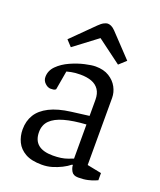

<svg xmlns="http://www.w3.org/2000/svg" viewBox="-133 -792 737 882"><g transform="rotate(20 235.0 -350.5)"><path d="M177 6Q126 6 96 -11Q66 -28 52.5 -56Q39 -84 39 -117Q39 -158 58 -189Q77 -220 117.5 -240.5Q158 -261 221 -269L307 -280V-358Q307 -389 294 -408Q281 -427 258 -435.5Q235 -444 203 -444Q177 -444 158 -440Q139 -436 137 -435L121 -343Q121 -342 116 -339Q111 -336 95 -336Q82 -336 68.5 -348.5Q55 -361 55 -379Q55 -410 78.5 -433.5Q102 -457 136.5 -472.5Q171 -488 204 -495.5Q237 -503 256 -503Q296 -503 322.5 -486.5Q349 -470 362.5 -445Q376 -420 376 -393V-65L446 -51V-16Q444 -15 432 -10Q420 -5 400.5 -0.5Q381 4 354 4Q330 4 321 -12Q312 -28 312 -42H308Q292 -29 271 -18.5Q250 -8 226.5 -1Q203 6 177 6ZM210 -51Q253 -51 281 -61.5Q309 -72 307 -71V-238Q244 -234 201 -222Q158 -210 136 -188Q114 -166 114 -131Q114 -51 210 -51ZM349 -546 232 -633 118 -547 91 -576 198 -682Q212 -696 223 -701.5Q234 -707 241 -707Q249 -707 258 -703Q267 -699 278 -688L383 -577Z"/></g></svg>

Font: Faustina Light
Style: Regular
Weight: 300
Designer: Alfonso Garcia
Foundry: http://www.omnibus-type.com
Version: Version 1.200